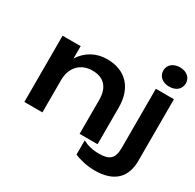

<svg xmlns="http://www.w3.org/2000/svg" viewBox="-203 -1023 1448 1426"><g transform="rotate(30 521.5 -310.5)"><path d="M448 -583C356 -583 277 -540 228 -462V-568H73V0H228V-276C228 -384 293 -455 396 -455C494 -455 547 -398 547 -291V0H701V-315C701 -481 609 -583 448 -583ZM1025 -573H870V-66C870 25 835 56 744 56C687 56 644 44 604 23V145C642 162 711 180 779 180C952 180 1025 90 1025 -44ZM947 -636C1004 -636 1043 -669 1043 -719C1043 -768 1004 -801 947 -801C890 -801 850 -768 850 -719C850 -669 890 -636 947 -636Z"/></g></svg>

Font: Bounded Med
Style: Regular
Weight: 500
Designer: Vlad Churkin
Version: Version 3.0